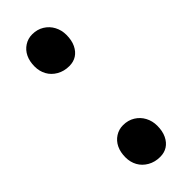

<svg xmlns="http://www.w3.org/2000/svg" viewBox="-179 -516 547 547"><g transform="rotate(-45 94.0 -242.5)"><path d="M30 -425Q30 -446 37.5 -461.5Q45 -477 59 -486Q73 -495 90 -495Q110 -495 125.5 -485.5Q141 -476 149.5 -460Q158 -444 158 -425Q158 -403 150.5 -387.5Q143 -372 130.5 -364Q118 -356 101 -356Q80 -356 63.5 -365.5Q47 -375 38.5 -390.5Q30 -406 30 -425ZM30 -59Q30 -80 37.5 -95.5Q45 -111 59 -120Q73 -129 90 -129Q110 -129 125.5 -119.5Q141 -110 149.5 -94Q158 -78 158 -59Q158 -37 150.5 -21.5Q143 -6 130.5 2Q118 10 101 10Q80 10 63.5 0.5Q47 -9 38.5 -24.5Q30 -40 30 -59Z"/></g></svg>

Font: TMT Limkin
Style: Regular
Weight: 400
Designer: Gabriel Drozdov
Version: Version 1.000;Glyphs 3.1.2 (3151)